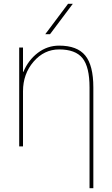

<svg xmlns="http://www.w3.org/2000/svg" viewBox="-20 -770 587 1010"><path d="M101 -392H103Q129 -454 179 -492Q229 -530 291 -530Q386 -530 428.5 -478Q471 -426 471 -310V220H451V-310Q451 -418 414 -464Q377 -510 291 -510Q212 -510 156.5 -445.5Q101 -381 101 -290V0H81V-520H101ZM243 -590H218L338 -750H363Z"/></svg>

Font: Mplus 1p Thin
Style: Regular
Weight: 250
Version: Version 1.061